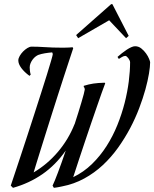

<svg xmlns="http://www.w3.org/2000/svg" viewBox="-20 -901 748 931"><path d="M490.2 -497.1Q483.9 -481.4 473.6 -452.1Q463.4 -422.9 450.2 -385Q437 -347.2 421.9 -303Q406.7 -258.8 391.6 -213.4Q376.5 -168 361.8 -124Q347.2 -80.1 335 -42Q385.7 -66.4 426 -105.7Q466.3 -145 496.8 -192.9Q527.3 -240.7 549.1 -294.7Q570.8 -348.6 584.5 -402.3Q598.1 -456.1 604.5 -506.6Q610.8 -557.1 610.8 -599.1Q610.8 -603 608.4 -608.4Q606 -613.8 602.5 -618.4Q599.1 -623 595 -626.5Q590.8 -629.9 587.9 -629.9Q580.6 -629.9 571.3 -624.5Q562 -619.1 556.2 -615.2L549.8 -625Q559.6 -633.8 571.3 -643.1Q583 -652.3 594.5 -659.9Q606 -667.5 616.5 -672.1Q627 -676.8 634.8 -676.8Q651.9 -676.8 665.3 -666Q678.7 -655.3 688.2 -641.8Q697.8 -628.4 702.9 -615.7Q708 -603 708 -599.1Q708 -578.6 702.4 -544.4Q696.8 -510.3 685.1 -467.5Q673.3 -424.8 655 -376.5Q636.7 -328.1 611.1 -279.5Q585.4 -231 552.5 -184.8Q519.5 -138.7 478.8 -100.6Q438 -62.5 388.4 -35.4Q338.9 -8.3 280.8 2.9Q275.9 3.9 272.5 4.6Q269 5.4 264.9 6.1Q260.7 6.8 255.4 7.8Q250 8.8 241.2 9.8L234.9 -1Q239.3 -9.3 245.8 -25.6Q252.4 -42 261 -64.5Q269.5 -86.9 279.1 -114Q288.6 -141.1 298.8 -170.9Q250 -101.1 185.8 -56.6Q121.6 -12.2 43 9.8L32.2 -1Q39.1 -22 51.5 -58.8Q64 -95.7 79.3 -142.3Q94.7 -189 112.1 -241.9Q129.4 -294.9 146.5 -347.9Q163.6 -400.9 179.4 -450.2Q195.3 -499.5 207.5 -539.1Q219.7 -578.6 227.3 -604.7Q234.9 -630.9 235.8 -637.2Q235.8 -642.6 232.9 -647Q214.8 -645.5 197.3 -642.6Q179.7 -639.6 166 -634.8Q159.7 -632.3 152.3 -626.7Q145 -621.1 138.7 -612.8Q132.3 -604.5 128.2 -594.5Q124 -584.5 124 -574.2Q124 -567.9 125 -558.3Q126 -548.8 128.9 -539.1L123 -533.2Q98.1 -551.3 83.5 -571Q68.8 -590.8 68.8 -607.9Q68.8 -617.7 75.4 -629.4Q82 -641.1 91.8 -651.1Q101.6 -661.1 112.8 -668Q124 -674.8 132.8 -674.8Q163.1 -674.8 199.2 -672.4Q235.4 -669.9 275.9 -669.9Q284.7 -669.9 291.5 -669.9Q298.3 -669.9 304.4 -670.2Q310.5 -670.4 316.9 -670.7Q323.2 -670.9 332 -671.9L335 -667Q326.2 -640.6 314.5 -605Q302.7 -569.3 289.3 -528.1Q275.9 -486.8 261.5 -442.1Q247.1 -397.5 232.9 -352.5Q218.8 -307.6 205.1 -264.4Q191.4 -221.2 179.7 -183.3Q168 -145.5 158.4 -115Q148.9 -84.5 143.1 -64.9Q210 -104.5 261.2 -165Q312.5 -225.6 341.8 -299.8V-298.8Q351.6 -328.6 360.1 -356.2Q368.7 -383.8 375.2 -406Q381.8 -428.2 386 -444.1Q390.1 -460 391.1 -466.8Q391.1 -475.6 386.2 -479V-484.9Q399.4 -488.8 410.4 -491.5Q421.4 -494.1 432.9 -495.8Q444.3 -497.6 457.5 -498.5Q470.7 -499.5 487.8 -500L490.2 -497.1ZM524.9 -880.9 604 -727.1 591.3 -715.8 509.3 -802.7 358.9 -715.8 349.1 -731 519 -880.9Z"/></svg>

Font: Romanesco
Style: Regular
Weight: 400
Designer: Astigmatic (AOETI)
Foundry: Astigmatic (AOETI)
Version: Version 1.000